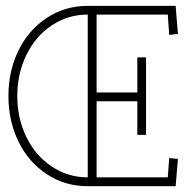

<svg xmlns="http://www.w3.org/2000/svg" viewBox="-20 -623 640 656"><path d="M558.1 -83 587.9 -80.1 580.1 13.2H279.8Q201.7 13.2 139.2 -28.3Q76.7 -69.8 42.7 -140.1Q8.8 -210.4 8.8 -294.9Q8.8 -379.4 42.7 -449.7Q76.7 -520 139.2 -561.5Q201.7 -603 279.8 -603H580.1L587.9 -506.8L558.1 -503.9L553.2 -573.2H310.1V-307.1H449.2V-426.8H479V-162.1H449.2V-276.9H310.1V-17.1H553.2ZM279.8 -573.2Q211.9 -573.2 156.5 -536.1Q101.1 -499 70.1 -435.3Q39.1 -371.6 39.1 -294.9Q39.1 -218.3 70.1 -154.8Q101.1 -91.3 156.5 -54.2Q211.9 -17.1 279.8 -17.1Z"/></svg>

Font: Compagnon Light
Style: Regular
Weight: 400
Designer: Juliette Duhe, Lea Pradine
Foundry: Velvetyne Type Foundry
Version: Version 1.000;PS 001.000;hotconv 1.0.88;makeotf.lib2.5.64775